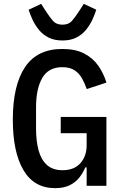

<svg xmlns="http://www.w3.org/2000/svg" viewBox="-20 -964 640 996"><path d="M429.5 0V-95.5H422.5Q411 -68 391.8 -43.2Q372.5 -18.5 341.8 -3.2Q311 12 265.5 12Q157 12 101.8 -81.2Q46.5 -174.5 46.5 -343.5Q46.5 -521.5 109.8 -615.8Q173 -710 303 -710Q371.5 -710 417 -686.2Q462.5 -662.5 490 -623Q517.5 -583.5 532 -535.5L430 -502Q419.5 -532.5 405 -558.2Q390.5 -584 366.2 -599.8Q342 -615.5 303.5 -615.5Q231.5 -615.5 199.2 -559.5Q167 -503.5 167 -408V-297Q167 -233 180 -184.5Q193 -136 223.2 -108.5Q253.5 -81 304.5 -81Q364.5 -81 397 -117.5Q429.5 -154 429.5 -210.5V-273H295V-357.5H532V0ZM304 -754Q261.5 -754 231.8 -769.2Q202 -784.5 182 -809Q162 -833.5 149.2 -861Q136.5 -888.5 128.5 -913.5L193.5 -944L214.5 -911Q238 -874.5 255.2 -855.2Q272.5 -836 304 -836Q335.5 -836 352.8 -855.2Q370 -874.5 393.5 -911L414.5 -944L479.5 -913.5Q471.5 -888.5 458.8 -861Q446 -833.5 426 -809Q406 -784.5 376.2 -769.2Q346.5 -754 304 -754Z"/></svg>

Font: Lilex Medium
Style: Regular
Weight: 500
Designer: Mike Abbink, Paul van der Laan, Pieter van Rosmalen, Mikhael Khrustik
Foundry: Mikhael Khrustik
Version: Version 1.100